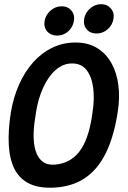

<svg xmlns="http://www.w3.org/2000/svg" viewBox="-20 -883 610 917"><path d="M542 -347Q524 -230 485.5 -152Q447 -74 386.5 -33Q326 8 240 13Q168 17 121 -5.5Q74 -28 50 -74.5Q26 -121 22 -190Q18 -259 32 -347Q44 -418 71 -479Q98 -540 138 -585Q178 -630 229.5 -655Q281 -680 341 -680Q401 -680 444 -653.5Q487 -627 512.5 -581Q538 -535 545.5 -475Q553 -415 542 -347ZM148 -320Q130 -209 155 -149.5Q180 -90 246 -97Q315 -104 357.5 -157Q400 -210 418 -320L422 -347Q432 -411 425 -464Q418 -517 393.5 -548.5Q369 -580 324 -580Q281 -580 245.5 -548.5Q210 -517 186 -464Q162 -411 152 -347ZM253 -713Q223 -713 205.5 -733Q188 -753 193 -783Q198 -812 221.5 -832.5Q245 -853 275 -853Q304 -853 321 -832.5Q338 -812 333 -783Q328 -753 305.5 -733Q283 -713 253 -713ZM441 -723Q411 -723 394 -743Q377 -763 382 -793Q387 -822 410 -842.5Q433 -863 463 -863Q492 -863 509.5 -842.5Q527 -822 522 -793Q517 -763 494 -743Q471 -723 441 -723Z"/></svg>

Font: Winky Sans Medium
Style: Italic
Weight: 500
Italic angle: -8.97852°
Designer: Simon Atzbach
Foundry: typofactur
Version: Version 1.205